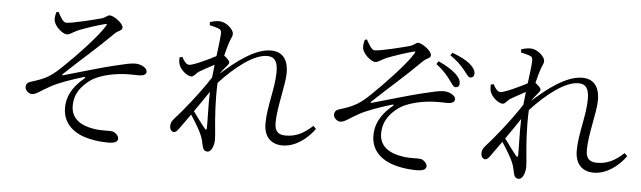

<svg xmlns="http://www.w3.org/2000/svg" viewBox="-51 -982 4101 1229"><g transform="rotate(5 2000.0 -368.0)"><path d="M337 -693C373 -692 515 -728 560 -740C594 -751 595 -764 613 -764C638 -764 700 -721 700 -693C700 -672 675 -674 650 -648C543 -541 465 -478 344 -363C340 -359 342 -355 347 -356C446 -384 593 -428 661 -444C733 -461 772 -471 800 -471C838 -471 878 -451 878 -425C878 -409 865 -398 827 -398C805 -398 782 -400 740 -398C655 -394 564 -369 520 -335C473 -299 425 -250 426 -165C427 -85 488 -44 578 -31C631 -23 669 -30 693 -26C711 -22 734 -2 734 17C734 38 714 48 671 48C640 48 588 44 549 34C457 13 378 -44 378 -150C378 -245 436 -306 484 -346C494 -355 492 -360 479 -356C406 -334 322 -305 272 -277C209 -243 187 -219 158 -219C139 -219 115 -239 115 -261C115 -277 122 -289 140 -295C165 -303 198 -313 226 -326C268 -345 299 -370 343 -413C404 -470 553 -624 594 -695C602 -708 597 -709 586 -706C536 -693 466 -670 421 -652C379 -634 370 -619 347 -619C323 -619 266 -664 263 -705C261 -718 265 -740 269 -754L283 -758C300 -727 318 -693 337 -693Z M1214 -456C1239 -470 1274 -490 1308 -508L1299 -425C1230 -318 1121 -184 1080 -141C1062 -121 1059 -109 1059 -91C1059 -71 1071 -56 1085 -56C1100 -56 1109 -69 1121 -86L1186 -177C1215 -133 1251 -73 1260 -47C1269 -25 1272 -8 1277 16C1282 39 1292 50 1310 50C1338 50 1352 3 1352 -31C1352 -53 1349 -74 1347 -99C1341 -159 1331 -279 1337 -394C1437 -503 1554 -593 1639 -593C1689 -593 1707 -560 1707 -497C1707 -389 1665 -273 1665 -162C1665 -74 1714 -31 1785 -31C1870 -31 1946 -93 1990 -155L1972 -173C1914 -120 1866 -96 1800 -96C1752 -96 1729 -118 1729 -172C1729 -274 1772 -417 1772 -495C1772 -588 1729 -630 1660 -630C1558 -630 1440 -539 1345 -453C1356 -469 1366 -483 1377 -495C1389 -511 1400 -519 1400 -531C1400 -541 1380 -560 1364 -571C1372 -604 1379 -630 1384 -645C1395 -685 1407 -694 1407 -715C1407 -744 1356 -788 1315 -788C1292 -788 1271 -783 1254 -777L1255 -757C1277 -753 1295 -747 1308 -743C1326 -736 1331 -732 1331 -709C1330 -680 1323 -628 1315 -564C1274 -542 1171 -493 1146 -493C1128 -493 1113 -510 1098 -540L1080 -535C1079 -521 1080 -505 1084 -491C1094 -458 1137 -420 1166 -420C1183 -420 1193 -443 1214 -456ZM1293 -333C1290 -243 1295 -151 1294 -103C1294 -87 1289 -86 1280 -96C1266 -113 1230 -161 1202 -200C1233 -245 1266 -291 1293 -333Z M2810 -548C2830 -523 2841 -499 2856 -499C2871 -499 2881 -508 2881 -525C2881 -545 2871 -564 2846 -587C2821 -609 2784 -633 2734 -655L2722 -636C2764 -604 2790 -575 2810 -548ZM2898 -617C2919 -593 2929 -570 2945 -569C2959 -569 2969 -578 2970 -595C2970 -616 2958 -635 2933 -657C2908 -678 2868 -698 2818 -717L2806 -700C2851 -669 2876 -643 2898 -617ZM2320 -689C2355 -688 2497 -724 2542 -736C2576 -747 2577 -761 2595 -761C2620 -761 2682 -717 2682 -689C2682 -668 2658 -670 2632 -644C2525 -537 2448 -474 2326 -359C2322 -355 2324 -351 2329 -352C2429 -380 2576 -424 2644 -440C2716 -457 2755 -467 2783 -467C2820 -467 2860 -447 2860 -422C2860 -405 2847 -394 2809 -394C2788 -394 2764 -396 2722 -394C2637 -390 2546 -365 2502 -331C2455 -296 2408 -246 2408 -161C2409 -81 2470 -40 2560 -27C2613 -19 2651 -26 2676 -22C2693 -18 2716 2 2716 21C2716 42 2697 52 2653 52C2622 52 2570 48 2532 38C2439 17 2360 -40 2360 -146C2360 -241 2418 -303 2466 -343C2476 -351 2474 -356 2461 -352C2388 -330 2304 -301 2254 -273C2192 -239 2169 -215 2140 -215C2121 -215 2097 -235 2097 -257C2097 -273 2105 -285 2122 -291C2147 -299 2180 -309 2208 -322C2250 -341 2282 -366 2326 -409C2386 -466 2535 -620 2576 -691C2584 -704 2580 -706 2568 -702C2518 -689 2449 -666 2403 -648C2361 -630 2352 -615 2329 -615C2305 -615 2248 -660 2245 -701C2244 -714 2247 -736 2251 -750L2265 -754C2283 -723 2300 -689 2320 -689Z M3214 -456C3239 -470 3274 -490 3308 -508L3299 -425C3230 -318 3121 -184 3080 -141C3062 -121 3059 -109 3059 -91C3059 -71 3071 -56 3085 -56C3100 -56 3109 -69 3121 -86L3186 -177C3215 -133 3251 -73 3260 -47C3269 -25 3272 -8 3277 16C3282 39 3292 50 3310 50C3338 50 3352 3 3352 -31C3352 -53 3349 -74 3347 -99C3341 -159 3331 -279 3337 -394C3437 -503 3554 -593 3639 -593C3689 -593 3707 -560 3707 -497C3707 -389 3665 -273 3665 -162C3665 -74 3714 -31 3785 -31C3870 -31 3946 -93 3990 -155L3972 -173C3914 -120 3866 -96 3800 -96C3752 -96 3729 -118 3729 -172C3729 -274 3772 -417 3772 -495C3772 -588 3729 -630 3660 -630C3558 -630 3440 -539 3345 -453C3356 -469 3366 -483 3377 -495C3389 -511 3400 -519 3400 -531C3400 -541 3380 -560 3364 -571C3372 -604 3379 -630 3384 -645C3395 -685 3407 -694 3407 -715C3407 -744 3356 -788 3315 -788C3292 -788 3271 -783 3254 -777L3255 -757C3277 -753 3295 -747 3308 -743C3326 -736 3331 -732 3331 -709C3330 -680 3323 -628 3315 -564C3274 -542 3171 -493 3146 -493C3128 -493 3113 -510 3098 -540L3080 -535C3079 -521 3080 -505 3084 -491C3094 -458 3137 -420 3166 -420C3183 -420 3193 -443 3214 -456ZM3293 -333C3290 -243 3295 -151 3294 -103C3294 -87 3289 -86 3280 -96C3266 -113 3230 -161 3202 -200C3233 -245 3266 -291 3293 -333Z"/></g></svg>

Font: Harano Aji Mincho CN
Style: Regular
Weight: 400
Foundry: Masamichi Hosoda
Version: HaranoAjiMinchoCN-Regular version 20230610;ttx 4.39.4